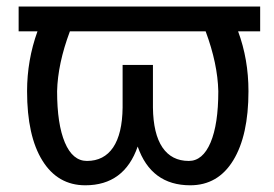

<svg xmlns="http://www.w3.org/2000/svg" viewBox="-20 -548 825 578"><path d="M763.2 -453.6V-528.3H36.1V-453.6H92.8C71.9 -395.7 61.5 -335.6 61.5 -273.4C61.5 -183.6 76.9 -113.9 107.7 -64.5C138.4 -15 181.5 9.8 236.8 9.8C314.9 9.8 367.5 -29.1 394.5 -106.9C421.5 -29.1 474.3 9.8 552.7 9.8C608.4 9.8 651.5 -15.2 682.1 -65.2C712.7 -115.2 728 -184.6 728 -273.4C728 -337.6 717.6 -397.6 696.8 -453.6ZM637.2 -273.4C637.2 -207 629.4 -155.4 613.8 -118.7C598.1 -81.9 576.3 -63.5 548.3 -63.5C513.8 -63.5 487.4 -77.1 469 -104.2C450.6 -131.4 441.1 -171.4 440.4 -224.1V-352.5H349.1V-224.1C348.5 -171.4 338.9 -131.4 320.6 -104.2C302.2 -77.1 275.9 -63.5 241.7 -63.5C213.1 -63.5 190.9 -81.9 175.3 -118.9C159.7 -155.8 151.9 -207.4 151.9 -273.4C153.2 -328.5 166 -388.5 190.4 -453.6H599.1C623.2 -388.8 635.9 -328.8 637.2 -273.4Z"/></svg>

Font: Roboto1
Style: rg
Weight: 400
Designer: Google
Version: Version 2.137; 2017